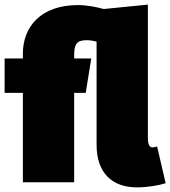

<svg xmlns="http://www.w3.org/2000/svg" viewBox="-25 -789 737 831"><path d="M655 -155C650 -153 640 -151 635 -151C625 -151 615 -159 615 -191V-769L424 -750C391 -759 351 -767 312 -767C151 -767 74 -672 74 -557V-536H-5V-387H74V0H296V-387H346L370 -536H296V-550C296 -599 308 -615 350 -615C365 -615 377 -613 393 -609V-162C393 -43 458 22 568 22C614 22 664 13 692 4Z"/></svg>

Font: Fira Sans Ultra
Style: Regular
Weight: 950
Designer: Carrois Corporate & Edenspiekermann AG
Foundry: Carrois Corporate GbR & Edenspiekermann AG
Version: Version 4.203;PS 004.203;hotconv 1.0.88;makeotf.lib2.5.64775